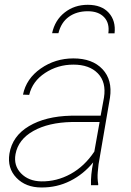

<svg xmlns="http://www.w3.org/2000/svg" viewBox="-20 -786 557 815"><path d="M366.2 0Q364.7 -43 375.5 -96.7Q334.5 -46.4 278.1 -18.1Q221.7 10.3 155.8 9.8Q89.4 9.8 49.8 -31.2Q10.3 -72.3 20 -133.8Q32.2 -208.5 102.8 -250.5Q173.3 -292.5 281.7 -294.9H407.2L421.4 -372.1Q431.6 -437 395.5 -474.4Q359.4 -511.7 291.5 -511.7Q225.1 -511.7 171.4 -476.3Q117.7 -440.9 104 -383.3L77.6 -384.3Q91.3 -452.1 152.8 -495.1Q214.4 -538.1 291.5 -538.1Q372.1 -538.1 415 -492.4Q458 -446.8 446.8 -371.1L398.4 -88.9L395 -55.7Q392.6 -29.8 397 -4.4L396.5 0ZM155.3 -16.1Q220.7 -15.1 279.8 -47.6Q338.9 -80.1 380.4 -142.6L402.8 -268.1H284.7Q186 -266.1 121.8 -230.2Q57.6 -194.3 45.9 -131.8Q37.1 -83.5 69.1 -50.3Q101.1 -17.1 155.3 -16.1ZM439.9 -644.5Q445.8 -688 421.9 -713.1Q397.9 -738.3 352.5 -738.3Q305.2 -738.3 272.2 -714.6Q239.3 -690.9 228 -645H201.2Q212.9 -700.2 254.4 -732.9Q295.9 -765.6 352.5 -765.6Q411.1 -765.6 441.7 -731.7Q472.2 -697.8 466.3 -644.5Z"/></svg>

Font: Roboto Thin
Style: Italic
Weight: 250
Italic angle: -12°
Designer: Google
Version: Version 2.134; 2016